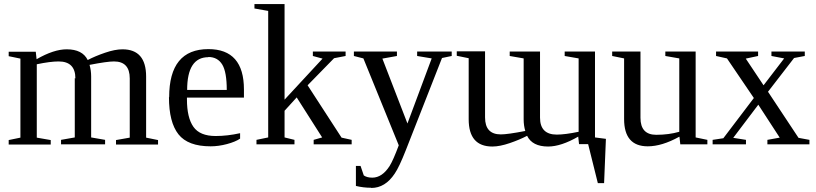

<svg xmlns="http://www.w3.org/2000/svg" viewBox="-20 -714 4037 950"><path d="M350 -327 353 -326Q353 -410 270 -410Q229 -410 162 -396V-33L231 -21V1H23V-21L81 -33V-424L23 -436V-458H157L161 -421Q246 -470 310 -470Q388 -470 414 -417Q450 -436 499.5 -453Q549 -470 586 -470Q703 -470 703 -335V-33L762 -21V1H554V-21L622 -33V-326Q622 -410 544 -410Q510 -410 423 -393Q431 -366 431 -336V-34L500 -22V0H282V-22L350 -34Z M816 -233H817Q817 -471 1011 -471Q1187 -471 1187 -271V-231H905V-222Q905 -132 937 -86.5Q969 -41 1047 -41Q1105 -41 1168 -55V-28Q1144 -12 1102.5 -1Q1061 10 1022 10Q910 10 863 -49.5Q816 -109 816 -233ZM1011 -432V-431Q906 -431 906 -269H1102Q1102 -357 1080 -394Q1057 -432 1011 -432Z M1388 -221 1576 -424 1528 -437V-459H1690V-437L1633 -426L1502 -292L1670 -33L1720 -22V0H1532V-22L1574 -34L1448 -232L1388 -166V-34L1437 -22V0H1249V-22L1307 -34V-660L1239 -672V-694H1388Z M1817 216 1816 215Q1778 215 1741 206V107H1764L1780 154Q1796 165 1822 165Q1871 165 1908 107Q1926 78 1953 5L1778 -425L1731 -437V-459H1944V-437L1872 -424L1996 -103L2116 -425L2044 -437V-459H2215V-437L2167 -427L1988 29Q1955 113 1933 145Q1886 216 1817 216Z M2924 -34 2978 -27 2969 192H2938L2890 -1H2845L2841 -38Q2756 11 2692 11Q2614 11 2588 -42Q2552 -23 2502.5 -6Q2453 11 2416 11Q2299 11 2299 -124V-426L2240 -438V-460H2380V-133Q2380 -49 2458 -49Q2492 -49 2579 -66Q2571 -93 2571 -123V-425L2502 -437V-459H2652V-132Q2652 -48 2735 -48Q2776 -48 2843 -62V-425L2774 -437V-459H2924Z M3342 -37H3340Q3255 10 3185 10Q3068 10 3068 -125V-425L3009 -437V-459H3149V-131Q3149 -47 3227 -47Q3289 -47 3341 -62V-425L3272 -437V-459H3422V-34L3480 -22V0H3346Z M3985 -22V0H3777V-22L3838 -33L3732 -196L3608 -32L3671 -22V0H3506V-22L3559 -30L3710 -229L3577 -425L3523 -437V-459H3731V-437L3670 -424L3758 -292L3860 -425L3797 -437V-459H3962V-437L3909 -427L3780 -260L3931 -32Z"/></svg>

Font: Libra Serif Modern
Style: Regular
Weight: 400
Designer: Stefan Peev, Context Ltd
Foundry: Stefan Peev, Context Ltd
Version: Version 1.000